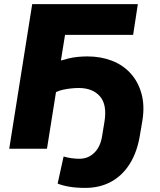

<svg xmlns="http://www.w3.org/2000/svg" viewBox="-20 -725 778 936"><path d="M396 191Q353 191 319.5 185.5Q286 180 261 170L290 38Q307 43 327 46Q347 49 367 49Q410 49 440 19.5Q470 -10 478 -63L489 -130Q503 -214 467.5 -255Q432 -296 364 -296Q347 -296 327.5 -294Q308 -292 289 -288Q270 -284 253 -276L209 0H25L137 -705H652L629 -555H297L277 -430Q294 -435 314 -440Q334 -445 358 -447.5Q382 -450 406 -450Q471 -450 525.5 -429Q580 -408 617 -367Q654 -326 670 -267.5Q686 -209 674 -136L663 -71Q650 13 614 71.5Q578 130 522.5 160.5Q467 191 396 191Z"/></svg>

Font: Nunito Sans 12pt Black
Style: Italic
Weight: 900
Italic angle: -9°
Designer: Vernon Adams
Foundry: Vernon Adams
Version: Version 3.101;gftools[0.9.27]